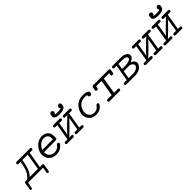

<svg xmlns="http://www.w3.org/2000/svg" viewBox="314 -2056 3612 3612"><g transform="rotate(-45 2119.5 -250.5)"><path d="M-6 113Q-6 113 16 -19Q19 -42 27 -47.5Q35 -53 53 -53H71Q86 -53 101 -63Q146 -94 181.5 -163Q217 -232 240 -378H198H196Q194 -377 192 -377Q159 -377 159 -403Q159 -408 161 -413.5Q163 -419 170.5 -425Q178 -431 191 -431H540Q570 -431 570 -405Q570 -379 540 -378H482L428 -53H484Q497 -53 505 -48Q513 -43 514.5 -38.5Q516 -34 516 -30Q516 -19 494 109Q490 138 468 138Q458 138 450.5 131Q443 124 443 113Q443 111 446.5 91.5Q450 72 455 43.5Q460 15 462 0H63Q59 22 54 56Q45 111 40 124.5Q35 138 19 138Q9 138 1.5 131Q-6 124 -6 113ZM161 -53H377L431 -378H290Q268 -252 241 -181.5Q214 -111 161 -53Z M617 -185Q617 -280 690 -358.5Q763 -437 864 -437Q893 -437 920 -429Q947 -421 973 -403.5Q999 -386 1014.5 -351.5Q1030 -317 1030 -269Q1030 -222 1022 -208.5Q1014 -195 992 -195H679V-187Q679 -125 719 -87Q759 -49 818 -49Q857 -49 891.5 -66Q926 -83 944 -113Q956 -131 967 -133Q971 -134 976 -134Q1007 -134 1007 -111Q1007 -80 951 -38Q895 4 813 4Q729 4 673 -49Q617 -102 617 -185ZM690 -247H968Q969 -256 969 -272Q969 -333 938.5 -358.5Q908 -384 863 -384Q810 -384 760.5 -346Q711 -308 690 -247Z M1261 -563Q1261 -575 1266 -585V-592Q1266 -612 1280 -625.5Q1294 -639 1312 -639Q1330 -639 1341 -627Q1352 -615 1352 -598Q1352 -568 1319 -555Q1343 -543 1401 -543Q1459 -543 1489 -559Q1470 -572 1470 -593Q1470 -609 1483 -624Q1496 -639 1516 -639Q1533 -639 1544.5 -627Q1556 -615 1556 -599L1550 -562Q1534 -489 1395 -489Q1261 -489 1261 -563ZM1106 -53H1164L1218 -378Q1218 -378 1170 -378Q1138 -378 1138 -403Q1138 -431 1171 -431H1324Q1358 -431 1358 -405Q1358 -396 1351.5 -387.5Q1345 -379 1327 -378H1269L1225 -116Q1241 -142 1339.5 -239.5Q1438 -337 1464 -359L1479 -367L1481 -378H1433Q1401 -378 1401 -403Q1401 -431 1433 -431H1587Q1620 -431 1620 -405Q1620 -379 1590 -378H1531L1477 -53H1525Q1542 -53 1549.5 -45Q1557 -37 1557 -27Q1557 0 1524 0H1371Q1338 0 1338 -26Q1338 -52 1368 -53H1427L1470 -315Q1453 -289 1353.5 -189.5Q1254 -90 1230 -70L1216 -64L1215 -53H1263Q1280 -53 1287.5 -45Q1295 -37 1295 -27Q1295 0 1262 0H1109Q1075 0 1075 -26Q1075 -52 1106 -53Z M1685 -182Q1685 -225 1703 -269.5Q1721 -314 1753 -351.5Q1785 -389 1835 -413Q1885 -437 1944 -437Q1963 -437 1974.5 -436.5Q1986 -436 2006 -434.5Q2026 -433 2038.5 -428.5Q2051 -424 2064.5 -417.5Q2078 -411 2084.5 -399Q2091 -387 2091 -371Q2091 -347 2077 -336.5Q2063 -326 2049 -326Q2034 -326 2023 -336.5Q2012 -347 2012 -363Q2012 -368 2015 -379Q1994 -385 1950 -385Q1898 -385 1857 -364Q1816 -343 1793 -310.5Q1770 -278 1758.5 -245Q1747 -212 1747 -182Q1747 -125 1782.5 -87Q1818 -49 1876 -49Q1959 -49 1997 -114Q2009 -134 2028 -134Q2059 -134 2059 -109Q2059 -100 2048 -83Q2037 -66 2016.5 -45.5Q1996 -25 1957 -10.5Q1918 4 1871 4Q1788 4 1736.5 -50Q1685 -104 1685 -182Z M2182 -336Q2182 -342 2191 -395Q2193 -408 2195 -414Q2197 -420 2204.5 -425.5Q2212 -431 2226 -431H2633Q2665 -431 2665 -405Q2665 -399 2659 -364.5Q2653 -330 2651 -325Q2644 -310 2625 -310Q2593 -310 2593 -337Q2593 -340 2599 -378H2456L2402 -53H2499Q2530 -53 2530 -27Q2530 -1 2500 0H2235Q2203 0 2203 -26Q2203 -53 2235 -53H2340L2394 -378H2251Q2242 -326 2236 -318Q2230 -310 2212 -310H2211Q2182 -310 2182 -336Z M2648 -26Q2648 -53 2678 -53H2741L2795 -378H2740Q2710 -379 2710 -403Q2710 -413 2716.5 -422Q2723 -431 2741 -431H2967Q3033 -431 3077 -403.5Q3121 -376 3121 -332Q3121 -312 3111.5 -295.5Q3102 -279 3081.5 -266Q3061 -253 3054 -249Q3047 -245 3029 -237Q3112 -202 3112 -144Q3112 -94 3059 -47Q3006 0 2920 0H2678Q2648 0 2648 -26ZM2791 -53H2898Q2969 -53 3009.5 -80.5Q3050 -108 3050 -141Q3050 -167 3024 -189Q2998 -211 2943 -211H2817ZM2826 -263H2909Q2971 -263 3015 -280.5Q3059 -298 3059 -326Q3059 -346 3033 -362Q3007 -378 2950 -378H2845Z M3206 -53H3264L3318 -378Q3318 -378 3270 -378Q3238 -378 3238 -403Q3238 -431 3271 -431H3424Q3458 -431 3458 -405Q3458 -396 3451.5 -387.5Q3445 -379 3427 -378H3369L3325 -116Q3341 -142 3439.5 -239.5Q3538 -337 3564 -359L3579 -367L3581 -378H3533Q3501 -378 3501 -403Q3501 -431 3533 -431H3687Q3720 -431 3720 -405Q3720 -379 3690 -378H3631L3577 -53H3625Q3642 -53 3649.5 -45Q3657 -37 3657 -27Q3657 0 3624 0H3471Q3438 0 3438 -26Q3438 -52 3468 -53H3527L3570 -315Q3553 -289 3453.5 -189.5Q3354 -90 3330 -70L3316 -64L3315 -53H3363Q3380 -53 3387.5 -45Q3395 -37 3395 -27Q3395 0 3362 0H3209Q3175 0 3175 -26Q3175 -52 3206 -53Z M3886 -563Q3886 -575 3891 -585V-592Q3891 -612 3905 -625.5Q3919 -639 3937 -639Q3955 -639 3966 -627Q3977 -615 3977 -598Q3977 -568 3944 -555Q3968 -543 4026 -543Q4084 -543 4114 -559Q4095 -572 4095 -593Q4095 -609 4108 -624Q4121 -639 4141 -639Q4158 -639 4169.5 -627Q4181 -615 4181 -599L4175 -562Q4159 -489 4020 -489Q3886 -489 3886 -563ZM3731 -53H3789L3843 -378Q3843 -378 3795 -378Q3763 -378 3763 -403Q3763 -431 3796 -431H3949Q3983 -431 3983 -405Q3983 -396 3976.5 -387.5Q3970 -379 3952 -378H3894L3850 -116Q3866 -142 3964.5 -239.5Q4063 -337 4089 -359L4104 -367L4106 -378H4058Q4026 -378 4026 -403Q4026 -431 4058 -431H4212Q4245 -431 4245 -405Q4245 -379 4215 -378H4156L4102 -53H4150Q4167 -53 4174.5 -45Q4182 -37 4182 -27Q4182 0 4149 0H3996Q3963 0 3963 -26Q3963 -52 3993 -53H4052L4095 -315Q4078 -289 3978.5 -189.5Q3879 -90 3855 -70L3841 -64L3840 -53H3888Q3905 -53 3912.5 -45Q3920 -37 3920 -27Q3920 0 3887 0H3734Q3700 0 3700 -26Q3700 -52 3731 -53Z"/></g></svg>

Font: CMU Typewriter Text
Style: LightOblique
Weight: 200
Italic angle: -9.46001°
Version: Version 0.7.0